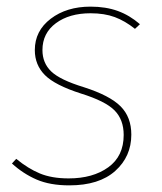

<svg xmlns="http://www.w3.org/2000/svg" viewBox="-20 -549 489 579"><path d="M402 -476 387 -462Q357 -486 326 -497.5Q295 -509 253 -509Q189 -509 148.5 -479Q108 -449 108 -398Q108 -359 134.5 -333.5Q161 -308 233 -286Q311 -261 343.5 -228.5Q376 -196 376 -143Q376 -77 327.5 -33.5Q279 10 189 10Q131 10 90.5 -7.5Q50 -25 16 -56L29 -70Q64 -41 100 -26Q136 -11 187 -11Q260 -11 306.5 -44.5Q353 -78 353 -142Q353 -188 325.5 -216Q298 -244 224 -267Q146 -292 115.5 -322.5Q85 -353 85 -398Q85 -456 133 -492.5Q181 -529 253 -529Q299 -529 335 -516Q371 -503 402 -476Z"/></svg>

Font: FiraGO Thin
Style: Italic
Weight: 100
Italic angle: -8°
Designer: bBox Type GmbH
Foundry: bBox Type GmbH
Version: Version 1.001